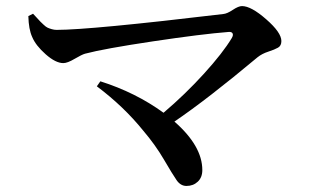

<svg xmlns="http://www.w3.org/2000/svg" viewBox="-20 -655 1040 638"><path d="M74.2 -601.6 89.8 -609.4Q92.8 -606.4 102.1 -596.2Q111.3 -585.9 114.3 -583Q117.2 -580.1 125 -572.8Q132.8 -565.4 138.2 -563Q143.6 -560.5 151.9 -558.1Q160.2 -555.7 168 -555.7Q280.3 -555.7 721.7 -608.4Q734.4 -609.4 753.4 -622.1Q772.5 -634.8 784.2 -634.8Q814.5 -634.8 864.7 -590.8Q915 -546.9 915 -518.6Q915 -502.9 903.8 -496.6Q892.6 -490.2 871.6 -483.4Q850.6 -476.6 835.9 -464.8Q668.9 -325.2 559.6 -251Q652.3 -169.9 652.3 -89.8Q652.3 -65.4 637.2 -51.3Q622.1 -37.1 599.6 -37.1Q580.1 -37.1 566.9 -56.2Q553.7 -75.2 524.9 -124.5Q496.1 -173.8 456.1 -220.7Q391.6 -300.8 301.8 -368.2L313.5 -384.8Q430.7 -347.7 523.4 -280.3Q595.7 -341.8 658.2 -410.6Q720.7 -479.5 750 -528.3Q755.9 -538.1 752.9 -543.9Q750 -549.8 739.3 -548.8Q651.4 -542 488.3 -517.6Q325.2 -493.2 262.7 -476.6Q252 -473.6 228 -459.5Q204.1 -445.3 190.4 -445.3Q165 -445.3 131.8 -474.6Q98.6 -503.9 86.9 -532.2Q75.2 -557.6 74.2 -601.6Z"/></svg>

Font: GenYoMin TW TTF SemiBold
Style: Regular
Weight: 600
Version: Version 1.300